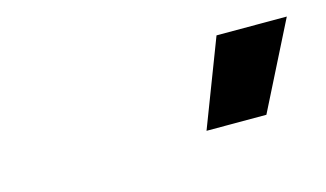

<svg xmlns="http://www.w3.org/2000/svg" viewBox="-35 -776 484 285"><g transform="rotate(-15 207.5 -633.5)"><path d="M256 -567H348L415 -700H307Z"/></g></svg>

Font: Unageo
Style: Medium
Weight: 500
Designer: Richard Sepsi
Foundry: Richard Sepsi
Version: Version 2.000